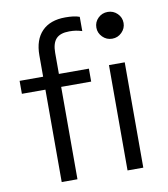

<svg xmlns="http://www.w3.org/2000/svg" viewBox="-83 -807 765 876"><g transform="rotate(-10 300.0 -368.5)"><path d="M132 0V-428H23V-488H132V-587Q132 -659 170 -698Q208 -737 278.2 -737Q298 -737 314.5 -735Q331 -733 344 -728V-662Q328 -667 315 -669Q302 -671 285 -671Q243 -671 224 -650.5Q205 -630 205 -586V-488H344V-428H205V0ZM473 -604Q446.8 -604 428.4 -622.6Q410 -641.2 410 -666.1Q410 -692 428.4 -710Q446.8 -728 473 -728Q499 -728 517.5 -709.9Q536 -691.8 536 -665.9Q536 -641 517.5 -622.5Q499 -604 473 -604ZM437 0V-488H510V0Z"/></g></svg>

Font: Red Hat Mono VF Light
Style: Regular
Weight: 300
Monospace: yes
Designer: Pentagram, MCKL
Foundry: Pentagram, MCKL
Version: Version 1.023